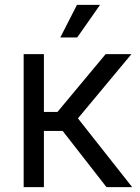

<svg xmlns="http://www.w3.org/2000/svg" viewBox="-20 -768 576 788"><path d="M77.1 0V-545.9H160.2V-308.6H215.8L413.6 -545.9H519.5L299.8 -282.2L522.5 0H417L237.3 -230.5H160.2V0ZM227.5 -614.3 295.9 -748H390.6L296.9 -614.3Z"/></svg>

Font: Inter
Style: Regular
Weight: 400
Designer: Rasmus Andersson
Foundry: rsms
Version: Version 4.000;git-8c9346024